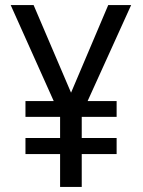

<svg xmlns="http://www.w3.org/2000/svg" viewBox="-20 -734 560 754"><path d="M259 -370 112 -714H22L191 -337H80V-275H216V-192H80V-129H216V0H301V-129H438V-192H301V-275H438V-337H324L495 -714H405Z"/></svg>

Font: Noto Sans Gurmukhi UI SemiCondensed
Style: Regular
Weight: 400
Width: 4
Designer: Jelle Bosma - Monotype Design Team
Foundry: Monotype Imaging Inc.
Version: Version 2.004